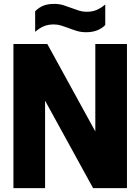

<svg xmlns="http://www.w3.org/2000/svg" viewBox="-20 -966 721 986"><path d="M49 0V-740H223L469.5 -291V-740H632V0H458L211.5 -449V0ZM422.5 -800.5Q396.5 -800.5 374.2 -807.2Q352 -814 331.5 -822Q313 -829 294.5 -834.8Q276 -840.5 256.5 -840.5Q226.5 -840.5 204.5 -831Q182.5 -821.5 160.5 -802.5V-908Q179.5 -927.5 202.5 -936.8Q225.5 -946 258.5 -946Q284.5 -946 306.8 -939Q329 -932 349.5 -924Q368 -917 386.5 -911.2Q405 -905.5 424.5 -905.5Q454.5 -905.5 476.5 -915Q498.5 -924.5 520.5 -943V-837.5Q484.5 -800.5 422.5 -800.5Z"/></svg>

Font: Encode Sans Cnd XBd
Style: Regular
Weight: 800
Width: 3
Designer: Multiple Designers
Foundry: Impallari Type
Version: Version 3.002; ttfautohint (v1.8.3) -l 8 -r 50 -G 200 -x 14 